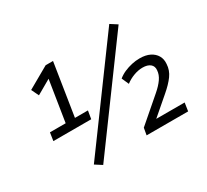

<svg xmlns="http://www.w3.org/2000/svg" viewBox="-148 -961 1313 1217"><g transform="rotate(-30 508.5 -352.5)"><path d="M90 -264 99 -323H214L265 -645L304 -646L156 -561L130 -615L288 -705H342L282 -323H377L367 -264ZM288 25 238 -7 768 -730 818 -698ZM620 0 629 -51 805 -203Q841 -234 861.5 -263.5Q882 -293 884 -324Q887 -353 867.5 -369Q848 -385 812 -385Q780 -385 746.5 -372.5Q713 -360 686 -339L663 -391Q685 -409 711.5 -420.5Q738 -432 767 -438.5Q796 -445 825 -445Q869 -445 899 -430Q929 -415 944 -389Q959 -363 956 -329Q954 -284 927 -247Q900 -210 853 -170L709 -46V-60H933L924 0Z"/></g></svg>

Font: Nunito Sans 10pt
Style: Italic
Weight: 400
Italic angle: -9°
Designer: Vernon Adams
Foundry: Vernon Adams
Version: Version 3.101;gftools[0.9.27]